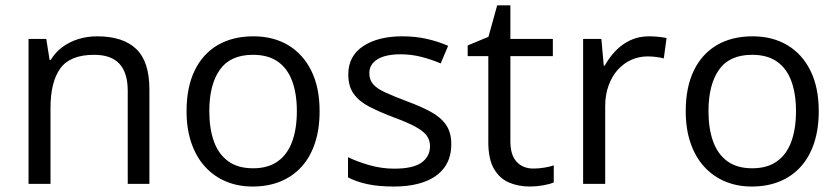

<svg xmlns="http://www.w3.org/2000/svg" viewBox="-20 -679 3098 709"><path d="M338.9 -544.9Q434.1 -544.9 482.9 -498.3Q531.7 -451.7 531.7 -348.6V0H451.7V-343.3Q451.7 -410.2 421.1 -443.4Q390.6 -476.6 327.6 -476.6Q238.8 -476.6 202.6 -426.3Q166.5 -376 166.5 -280.3V0H85.4V-535.2H150.9L163.1 -458H167.5Q184.6 -486.3 210.9 -505.6Q237.3 -524.9 270 -534.9Q302.7 -544.9 338.9 -544.9Z M1160.2 -268.6Q1160.2 -202.6 1143.1 -150.9Q1126 -99.1 1093.8 -63.5Q1061.5 -27.8 1015.9 -9Q970.2 9.8 912.6 9.8Q858.9 9.8 814.2 -9Q769.5 -27.8 737.1 -63.5Q704.6 -99.1 686.8 -150.9Q668.9 -202.6 668.9 -268.6Q668.9 -356.4 698.7 -418.2Q728.5 -480 783.9 -512.5Q839.4 -544.9 916 -544.9Q989.3 -544.9 1044.2 -512.2Q1099.1 -479.5 1129.6 -417.7Q1160.2 -356 1160.2 -268.6ZM752.9 -268.6Q752.9 -204.1 770 -156.7Q787.1 -109.4 822.8 -83.5Q858.4 -57.6 914.6 -57.6Q970.2 -57.6 1006.1 -83.5Q1042 -109.4 1059.1 -156.7Q1076.2 -204.1 1076.2 -268.6Q1076.2 -332.5 1059.1 -379.2Q1042 -425.8 1006.3 -451.2Q970.7 -476.6 914.1 -476.6Q830.6 -476.6 791.7 -421.4Q752.9 -366.2 752.9 -268.6Z M1646.5 -146.5Q1646.5 -95.2 1620.8 -60.3Q1595.2 -25.4 1547.6 -7.8Q1500 9.8 1434.1 9.8Q1377.9 9.8 1336.9 1Q1295.9 -7.8 1265.1 -23.9V-98.6Q1297.9 -82.5 1343.3 -69.3Q1388.7 -56.2 1436 -56.2Q1505.4 -56.2 1536.6 -78.6Q1567.9 -101.1 1567.9 -139.6Q1567.9 -161.6 1555.4 -178.5Q1543 -195.3 1513.7 -211.2Q1484.4 -227.1 1432.6 -246.1Q1381.3 -265.6 1344 -284.9Q1306.6 -304.2 1286.4 -332Q1266.1 -359.9 1266.1 -404.3Q1266.1 -472.2 1321 -508.5Q1376 -544.9 1465.3 -544.9Q1513.7 -544.9 1555.9 -535.4Q1598.1 -525.9 1634.8 -509.8L1607.4 -444.8Q1574.2 -459 1536.6 -468.8Q1499 -478.5 1460 -478.5Q1403.8 -478.5 1373.8 -460Q1343.8 -441.4 1343.8 -409.2Q1343.8 -384.3 1357.7 -368.2Q1371.6 -352.1 1402.3 -337.9Q1433.1 -323.7 1483.4 -304.7Q1533.7 -286.1 1570.3 -266.4Q1606.9 -246.6 1626.7 -218.5Q1646.5 -190.4 1646.5 -146.5Z M1949.7 -56.6Q1969.7 -56.6 1990.7 -60.1Q2011.7 -63.5 2024.9 -68.4V-5.4Q2010.7 1 1985.6 5.4Q1960.4 9.8 1936.5 9.8Q1894 9.8 1859.4 -5.1Q1824.7 -20 1804 -55.7Q1783.2 -91.3 1783.2 -154.3V-471.7H1707V-511.2L1783.7 -543L1815.9 -659.2H1864.7V-535.2H2021.5V-471.7H1864.7V-156.7Q1864.7 -106.4 1887.9 -81.5Q1911.1 -56.6 1949.7 -56.6Z M2376.5 -544.9Q2392.6 -544.9 2410.2 -543.2Q2427.7 -541.5 2441.4 -538.6L2431.2 -463.4Q2418 -466.8 2401.9 -468.8Q2385.7 -470.7 2371.6 -470.7Q2339.4 -470.7 2310.8 -457.8Q2282.2 -444.8 2260.7 -420.7Q2239.3 -396.5 2227.1 -362.5Q2214.8 -328.6 2214.8 -287.1V0H2133.3V-535.2H2200.7L2209.5 -436.5H2212.9Q2229.5 -466.3 2252.9 -491Q2276.4 -515.6 2307.4 -530.3Q2338.4 -544.9 2376.5 -544.9Z M3003.4 -268.6Q3003.4 -202.6 2986.3 -150.9Q2969.2 -99.1 2937 -63.5Q2904.8 -27.8 2859.1 -9Q2813.5 9.8 2755.9 9.8Q2702.1 9.8 2657.5 -9Q2612.8 -27.8 2580.3 -63.5Q2547.9 -99.1 2530 -150.9Q2512.2 -202.6 2512.2 -268.6Q2512.2 -356.4 2542 -418.2Q2571.8 -480 2627.2 -512.5Q2682.6 -544.9 2759.3 -544.9Q2832.5 -544.9 2887.5 -512.2Q2942.4 -479.5 2972.9 -417.7Q3003.4 -356 3003.4 -268.6ZM2596.2 -268.6Q2596.2 -204.1 2613.3 -156.7Q2630.4 -109.4 2666 -83.5Q2701.7 -57.6 2757.8 -57.6Q2813.5 -57.6 2849.4 -83.5Q2885.3 -109.4 2902.3 -156.7Q2919.4 -204.1 2919.4 -268.6Q2919.4 -332.5 2902.3 -379.2Q2885.3 -425.8 2849.6 -451.2Q2814 -476.6 2757.3 -476.6Q2673.8 -476.6 2635 -421.4Q2596.2 -366.2 2596.2 -268.6Z"/></svg>

Font: Wonky
Style: Regular
Weight: 400
Designer: Monotype Design Team
Foundry: Monotype Imaging Inc.
Version: Version 3.000